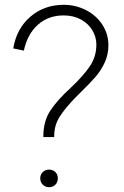

<svg xmlns="http://www.w3.org/2000/svg" viewBox="-20 -777 514 797"><path d="M274 -413Q326 -462 353 -502Q380 -542 380 -592Q380 -623 363.5 -651Q347 -679 316 -696Q285 -713 244 -713Q181 -713 137.5 -674.5Q94 -636 79 -567L35 -576Q49 -659 106.5 -708Q164 -757 244 -757Q295 -757 338 -734.5Q381 -712 405.5 -673.5Q430 -635 430 -590Q430 -550 414.5 -517Q399 -484 376.5 -458Q354 -432 317 -396L295 -374Q251 -329 228 -293Q205 -257 205 -212V-208H160V-212Q160 -274 189 -318Q218 -362 274 -413ZM184 -73Q199 -73 209.5 -63Q220 -53 220 -37Q220 -21 210 -10.5Q200 0 184 0Q168 0 157.5 -10.5Q147 -21 147 -37Q147 -52 157.5 -62.5Q168 -73 184 -73Z"/></svg>

Font: Eudoxus Sans ExtraLight
Style: Regular
Weight: 200
Designer: Stijn de Vries
Foundry: tokotype
Version: Version 2.005